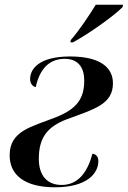

<svg xmlns="http://www.w3.org/2000/svg" viewBox="-20 -786 543 816"><path d="M281 -616 279 -606H290C359 -643 469 -722 501 -756L503 -766H387C359 -720 316 -656 281 -616ZM214 10C352 10 398 -51 398 -101C398 -121 387 -131 373 -133C352 -55 313 0 242 0C181 0 145 -39 145 -111C145 -203 183 -247 261 -278C380 -322 460 -342 460 -432C460 -497 409 -546 278 -546C143 -546 108 -491 108 -450C108 -432 118 -418 132 -416C148 -490 187 -536 255 -536C314 -536 338 -497 338 -444C338 -370 310 -323 213 -286C114 -247 21 -230 21 -126C21 -42 85 10 214 10Z"/></svg>

Font: Noto Serif Display SemiCondensed SemiBold
Style: Italic
Weight: 600
Width: 4
Italic angle: -12°
Designer: Monotype Design Team
Foundry: Monotype Imaging Inc.
Version: Version 2.009